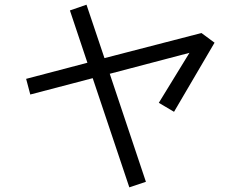

<svg xmlns="http://www.w3.org/2000/svg" viewBox="-20 -764 1040 814"><path d="M276.4 -719.7Q293.9 -725.6 346.7 -744.1Q366.2 -687.5 422.9 -517.6Q525.4 -543.9 834 -624Q847.7 -614.3 889.6 -583Q846.7 -509.8 717.8 -290Q702.1 -299.8 653.3 -328.1Q685.5 -380.9 783.2 -540Q698.2 -517.6 445.3 -451.2Q483.4 -336.9 598.6 6.8Q581.1 12.7 528.3 30.3Q489.3 -85 373 -432.6Q306.6 -415 108.4 -363.3Q104.5 -379.9 90.8 -429.7Q155.3 -447.3 350.6 -498Q332 -553.7 276.4 -719.7Z"/></svg>

Font: Gothic A1
Style: Regular
Weight: 400
Designer: HanYang I&C Co.,Ltd.
Version: Version 2.50